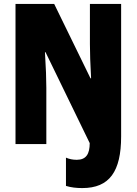

<svg xmlns="http://www.w3.org/2000/svg" viewBox="-20 -734 696 978"><path d="M399 224C538 224 597 139 597 -39V-714H438V-509C438 -465 440 -407 444 -335H441L256 -714H59V0H216V-287C216 -329 214 -389 209 -468H212L437 -5C437 50 419 80 371 80C350 80 332 76 316 69V213C342 221 370 224 399 224Z"/></svg>

Font: Noto Sans Lao ExtraCondensed Black
Style: Regular
Weight: 900
Width: 2
Designer: Monotype Design Team
Foundry: Monotype Imaging Inc.
Version: Version 2.003